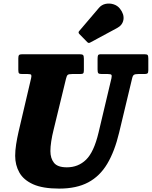

<svg xmlns="http://www.w3.org/2000/svg" viewBox="-20 -1061 870 1101"><path d="M358.5 -609.5 287.5 -317.5Q278.5 -282 273.8 -250.5Q269 -219 269 -194.5Q269 -153.5 289.5 -127.5Q310 -101.5 363.5 -101.5Q428.5 -101.5 473.5 -145.2Q518.5 -189 545 -300L619 -612Q622 -626 619.2 -631.2Q616.5 -636.5 598.5 -636.5H563.5Q547 -636.5 543.2 -641.8Q539.5 -647 539.5 -663V-723Q539.5 -738 542.2 -744Q545 -750 560 -750H807.5Q822.5 -750 826.5 -745.5Q830.5 -741 830.5 -725.5V-658.5Q830.5 -644 825.8 -640.2Q821 -636.5 808.5 -636.5H773Q755.5 -636.5 748.5 -632.2Q741.5 -628 738 -613L663 -300Q637.5 -193 595 -121.8Q552.5 -50.5 485.5 -15Q418.5 20.5 319.5 20.5Q225.5 20.5 170.2 -4.2Q115 -29 91 -71.8Q67 -114.5 67 -167.5Q67 -198 72.5 -233.2Q78 -268.5 86 -303.5L158.5 -613Q161.5 -626.5 159 -631.5Q156.5 -636.5 139.5 -636.5H107.5Q93.5 -636.5 89.2 -640.5Q85 -644.5 85 -660V-726.5Q85 -741 89.5 -745.5Q94 -750 108.5 -750H435.5Q451.5 -750 456.2 -745.5Q461 -741 461 -724V-658.5Q461 -644.5 457 -640.5Q453 -636.5 439 -636.5H394Q374 -636.5 368.2 -631.5Q362.5 -626.5 358.5 -609.5ZM668 -1011Q693 -979 687.8 -947.8Q682.5 -916.5 651 -900L497 -817Q488 -811.5 480.5 -819.5L434.5 -866.5Q426.5 -875.5 435 -884L547 -1015.5Q562.5 -1034 585.8 -1038.8Q609 -1043.5 631.5 -1036.2Q654 -1029 668 -1011Z"/></svg>

Font: Besley* Narrow Heavy
Style: Italic
Weight: 800
Width: 4
Italic angle: -13°
Designer: Owen Earl
Foundry: indestructible type*
Version: Version 3.000; ttfautohint (v1.8.3)